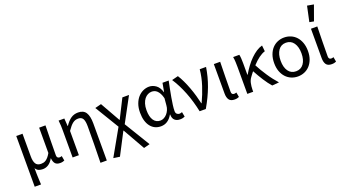

<svg xmlns="http://www.w3.org/2000/svg" viewBox="-66 -1472 4256 2365"><g transform="rotate(-20 2062.5 -289.5)"><path d="M82 179V-486H164V-189Q164 -124 184.5 -91.5Q205 -59 253 -59Q269 -59 285 -62.5Q301 -66 317 -76.5Q333 -87 349 -105.5Q365 -124 382 -154V-486H465Q463 -387 461 -285Q459 -183 459 -95Q459 -75 469 -65.5Q479 -56 495 -56Q507 -56 524 -62L535 0Q524 5 510.5 8.5Q497 12 477 12Q435 12 414.5 -10.5Q394 -33 389 -82H387Q361 -35 326.5 -12.5Q292 10 252 10Q223 10 199 1Q175 -8 158 -37Q158 -1 158.5 26.5Q159 54 160 78Q161 102 162 126Q163 150 165 179Z M944 179Q947 59 948.5 -66Q950 -191 950 -297Q950 -366 932 -396.5Q914 -427 871 -427Q851 -427 833.5 -421.5Q816 -416 799 -403Q782 -390 764.5 -369.5Q747 -349 726 -318V0H644V-353Q644 -382 643 -415Q642 -448 637 -486H712L719 -385H722Q760 -442 800.5 -470Q841 -498 895 -498Q966 -498 996.5 -450Q1027 -402 1027 -308V179Z M1195 191 1112 179 1305 -163 1115 -477 1197 -498 1344 -238H1348L1473 -486H1560L1387 -165L1591 170L1511 191L1348 -96H1344Z M1800 12Q1758 12 1724 -4Q1690 -20 1665 -51.5Q1640 -83 1626.5 -128.5Q1613 -174 1613 -234Q1613 -297 1630.5 -346Q1648 -395 1677.5 -428.5Q1707 -462 1745.5 -480Q1784 -498 1826 -498Q1871 -498 1913 -469Q1955 -440 1976 -371H1978L1999 -486H2080Q2070 -438 2059.5 -385.5Q2049 -333 2040 -282Q2031 -231 2025 -185.5Q2019 -140 2019 -107Q2019 -82 2033 -69Q2047 -56 2067 -56Q2075 -56 2084 -58.5Q2093 -61 2101 -64L2113 -1Q2102 4 2087 8Q2072 12 2050 12Q2006 12 1980 -12Q1954 -36 1954 -87H1951Q1895 12 1800 12ZM1817 -57Q1841 -57 1864 -69Q1887 -81 1905 -101.5Q1923 -122 1935 -149.5Q1947 -177 1949 -208L1957 -299Q1947 -339 1933 -364Q1919 -389 1903 -403.5Q1887 -418 1869.5 -423.5Q1852 -429 1835 -429Q1809 -429 1784 -416.5Q1759 -404 1740 -380Q1721 -356 1709.5 -319.5Q1698 -283 1698 -235Q1698 -150 1729 -103.5Q1760 -57 1817 -57Z M2309 0Q2295 -67 2276 -132.5Q2257 -198 2233 -259Q2209 -320 2181 -375Q2153 -430 2122 -477L2205 -498Q2230 -459 2254 -408Q2278 -357 2298.5 -301.5Q2319 -246 2335 -190Q2351 -134 2362 -85H2366Q2411 -179 2444.5 -283Q2478 -387 2487 -486H2570Q2560 -423 2544.5 -363Q2529 -303 2507 -244Q2485 -185 2456 -124.5Q2427 -64 2390 0Z M2765 12Q2714 12 2693 -17.5Q2672 -47 2672 -101V-486H2755Q2753 -387 2751 -285Q2749 -183 2749 -95Q2749 -56 2783 -56Q2795 -56 2813 -62L2824 0Q2813 5 2799 8.5Q2785 12 2765 12Z M3258 8Q3238 -14 3217 -42.5Q3196 -71 3175 -103.5Q3154 -136 3134 -170.5Q3114 -205 3096 -238Q3085 -224 3073.5 -209.5Q3062 -195 3051 -179Q3029 -150 3020.5 -111.5Q3012 -73 3011 -25V0H2934V-353Q2934 -382 2932.5 -418Q2931 -454 2925 -486H3006Q3011 -466 3013 -435.5Q3015 -405 3015 -373V-221H3019Q3048 -271 3082 -317Q3116 -363 3153.5 -400Q3191 -437 3230 -462.5Q3269 -488 3308 -498L3316 -420Q3275 -407 3233.5 -376.5Q3192 -346 3147 -297Q3165 -261 3189 -221.5Q3213 -182 3239 -142.5Q3265 -103 3293.5 -66.5Q3322 -30 3349 0Z M3595 12Q3550 12 3509.5 -5Q3469 -22 3439 -54.5Q3409 -87 3391.5 -134Q3374 -181 3374 -242Q3374 -303 3391.5 -351Q3409 -399 3439 -431.5Q3469 -464 3509.5 -481Q3550 -498 3595 -498Q3641 -498 3681.5 -481Q3722 -464 3752 -431.5Q3782 -399 3799.5 -351Q3817 -303 3817 -242Q3817 -181 3799.5 -134Q3782 -87 3752 -54.5Q3722 -22 3681.5 -5Q3641 12 3595 12ZM3595 -56Q3660 -56 3696 -106.5Q3732 -157 3732 -242Q3732 -327 3696 -378.5Q3660 -430 3595 -430Q3530 -430 3494.5 -378.5Q3459 -327 3459 -242Q3459 -157 3494.5 -106.5Q3530 -56 3595 -56Z M4038 12Q3987 12 3966 -17.5Q3945 -47 3945 -101V-486H4028Q4026 -387 4024 -285Q4022 -183 4022 -95Q4022 -56 4056 -56Q4068 -56 4086 -62L4097 0Q4086 5 4072 8.5Q4058 12 4038 12ZM3954 -569 3997 -770 4082 -755 4011 -558Z"/></g></svg>

Font: Source Sans Pro
Style: Regular
Weight: 400
Designer: Paul D. Hunt
Foundry: Adobe Systems Incorporated
Version: Version 2.021;PS 2.000;hotconv 1.0.86;makeotf.lib2.5.63406